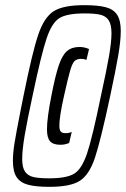

<svg xmlns="http://www.w3.org/2000/svg" viewBox="-20 -716 488 744"><path d="M30 -93Q30 -123 36.5 -163Q43 -203 60 -289Q60 -289 71 -344Q105 -513 128 -581Q151 -649 188 -672.5Q225 -696 306 -696Q360 -696 390 -688Q420 -680 434 -658.5Q448 -637 448 -596Q448 -559 438.5 -503Q429 -447 407 -344Q370 -171 348 -105Q326 -39 289.5 -15.5Q253 8 172 8Q119 8 89 0Q59 -8 44.5 -29.5Q30 -51 30 -93ZM371 -344Q393 -444 402.5 -499Q412 -554 412 -587Q412 -621 401 -637.5Q390 -654 368.5 -659Q347 -664 308 -664Q240 -664 210.5 -646Q181 -628 160.5 -567Q140 -506 106 -344Q85 -247 75.5 -190.5Q66 -134 66 -100Q66 -67 77 -51Q88 -35 109.5 -30Q131 -25 171 -25Q238 -25 267.5 -43Q297 -61 317.5 -122Q338 -183 371 -344ZM162 -215Q162 -258 179 -344Q194 -422 207.5 -462Q221 -502 239.5 -518Q258 -534 288 -534Q307 -534 325 -526L315 -484Q305 -488 295 -488Q277 -488 268.5 -479Q260 -470 252 -443Q244 -416 228 -344Q210 -264 210 -229Q210 -212 215.5 -206Q221 -200 235 -200Q248 -200 258 -205L248 -162Q232 -155 214 -155Q186 -155 174 -168.5Q162 -182 162 -215Z"/></svg>

Font: Saira Ultra Condensed Medium
Style: Italic
Weight: 500
Width: 1
Italic angle: -12°
Designer: Hector Gatti with collaboration of the Omnibus-Type team
Foundry: Omnibus-Type
Version: Version 1.001; ttfautohint (v1.8)